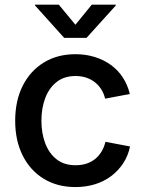

<svg xmlns="http://www.w3.org/2000/svg" viewBox="-20 -776 609 808"><path d="M297.4 11.2Q221.2 11.2 164.1 -23.7Q106.9 -58.6 75.4 -121.6Q43.9 -184.6 43.9 -267.6Q43.9 -351.6 75.4 -414.6Q106.9 -477.5 164.1 -512.7Q221.2 -547.9 297.4 -547.9Q341.3 -547.9 378.9 -536.1Q416.5 -524.4 446.5 -502.7Q476.6 -481 496.8 -450Q517.1 -418.9 526.4 -380.4L422.4 -360.8Q417.5 -381.8 406.5 -399.4Q395.5 -417 379.9 -429.4Q364.3 -441.9 343.8 -449Q323.2 -456.1 297.9 -456.1Q250 -456.1 218.3 -430.9Q186.5 -405.8 170.4 -363.3Q154.3 -320.8 154.3 -267.6Q154.3 -215.3 170.4 -172.9Q186.5 -130.4 218.3 -105.5Q250 -80.6 297.9 -80.6Q323.2 -80.6 344 -87.4Q364.7 -94.2 380.9 -107.4Q397 -120.6 407.7 -138.9Q418.5 -157.2 423.8 -179.2L527.3 -159.7Q519 -120.1 498.5 -88.9Q478 -57.6 447.8 -34.9Q417.5 -12.2 379.4 -0.5Q341.3 11.2 297.4 11.2ZM227.5 -756.3 297.4 -671.9 366.2 -756.3H467.3V-752.9L344.2 -616.7H250L127.4 -752.9V-756.3Z"/></svg>

Font: V-Inter
Style: Medium-500
Weight: 500
Designer: Rasmus Andersson
Foundry: rsms
Version: Version 4.000;git-4146feb